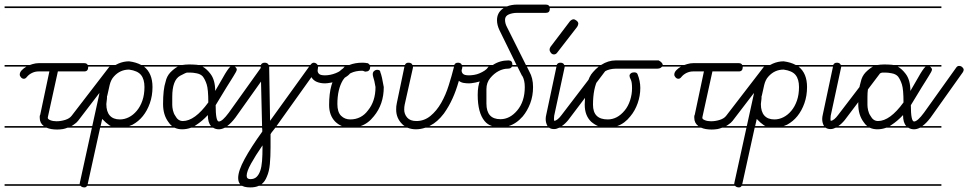

<svg xmlns="http://www.w3.org/2000/svg" viewBox="-20 -570 4216 836"><path d="M386 -14H274Q264 -10 254 -8Q241 -6 229 -6Q201 -6 183 -14H0V-21H171Q153 -34 153 -57V-63Q153 -67 155 -70L195 -259H148Q133 -259 119.5 -252.5Q106 -246 97 -235Q91 -227 84 -227Q77 -227 71.5 -233Q66 -239 66 -245Q66 -255 74.5 -264Q83 -273 95 -280H0V-287H110Q116 -289 122 -291Q136 -295 148 -295H347Q358 -295 362 -287H386V-280H364V-278Q364 -259 347 -259H232L189 -63L188 -57Q188 -51 199.5 -46.5Q211 -42 226 -42Q245 -42 264 -48Q283 -54 292 -66L452 -274Q457 -282 465 -282Q473 -282 479 -276Q485 -270 485 -263Q485 -257 480 -253L320 -44Q313 -35 302 -28Q297 -24 291 -21H386ZM386 -535H0V-542H386ZM386 239H0V232H386Z M692 -280H607Q644 -251 644 -191Q644 -153 632.5 -120.5Q621 -88 602 -64.5Q583 -41 557 -27Q550 -24 542 -21H692V-14H509H502H416L362 231Q359 246 348 246Q338 246 332.5 241Q327 236 327 229Q327 226 328 224L412 -159V-161Q419 -191 428 -219.5Q437 -248 455 -266Q463 -274 472 -280H386V-287H483L495 -293Q518 -303 542 -303Q573 -299 595 -287H692ZM447 -153 446 -152V-150Q446 -139 444.5 -130.5Q443 -122 443 -117Q443 -84 458 -67Q473 -50 502 -50Q522 -50 541 -59.5Q560 -69 575.5 -87.5Q591 -106 600 -132Q609 -158 609 -191Q609 -225 594 -243.5Q579 -262 542 -267Q503 -267 476 -237Q463 -223 457.5 -200Q452 -177 447 -153ZM692 -535H386V-542H692ZM692 239H386V232H692ZM457 -24Q441 -35 425 -52L418 -21H463Q460 -22 457 -24Z M1052 -14H959Q945 -7 933 -7Q919 -7 908 -14H812Q793 -7 773 -7Q755 -7 740 -14H692V-21H729Q720 -28 713 -39Q690 -70 690 -117Q690 -181 701 -214Q706 -238 722 -255Q739 -272 754 -280H692V-287H773H774Q798 -291 836 -288Q839 -287 843 -287H1052V-280H1002Q1004 -279 1005 -278Q1011 -272 1011 -267.5Q1011 -263 1007 -256Q1003 -249 997 -239L984 -218Q977 -206 967 -191L919 -112Q919 -41 933 -41Q948 -41 976 -79L1116 -275Q1121 -283 1129 -283Q1137 -283 1143 -277.5Q1149 -272 1149 -266Q1149 -261 1145 -255L1005 -58Q987 -34 969 -21H1052ZM776 -43Q828 -43 887 -124Q887 -181 880 -202.5Q873 -224 863 -237Q853 -248 835 -251Q820 -254 808 -254H795Q790 -254 764 -240Q730 -221 730 -148V-113Q730 -103 733 -89.5Q736 -76 743 -66Q755 -43 776 -43ZM896 -249Q917 -222 917 -174L950 -231Q971 -269 983 -280H862Q880 -270 896 -249ZM1052 239H692V232H1052ZM1052 -535H692V-542H1052ZM885 -69Q861 -43 833 -25Q830 -23 827 -21H900H899Q885 -36 885 -69Z M1413 -280H1365V-279Q1365 -275 1364 -270.5Q1363 -266 1363 -263Q1363 -254 1369.5 -248Q1376 -242 1395 -242Q1418 -242 1442 -251.5Q1466 -261 1478 -277Q1485 -285 1491 -285Q1497 -285 1503.5 -279Q1510 -273 1510 -267Q1510 -253 1495.5 -241.5Q1481 -230 1461.5 -222Q1442 -214 1423 -210.5Q1404 -207 1396 -207Q1375 -207 1359.5 -213.5Q1344 -220 1336 -234L1184 -21H1413V-14H1179Q1174 -7 1168 0Q1162 7 1158 14V72Q1158 112 1155 144.5Q1152 177 1142 199Q1134 220 1119 232H1413V239H1107Q1092 246 1070 246Q1041 246 1029 235.5Q1017 225 1017 205Q1017 174 1045 122.5Q1073 71 1122 3V-6Q1122 -9 1121 -14H1052V-21H1121V-25L1115 -279V-280H1052V-287H1116Q1117 -290 1119 -292Q1124 -297 1133 -297Q1145 -297 1150 -287H1331L1333 -289Q1339 -297 1347 -297Q1353 -297 1359 -292Q1361 -290 1363 -287H1413ZM1156 -44 1326 -280H1152V-279ZM1123 63Q1092 108 1073 142.5Q1054 177 1054 195Q1054 210 1070 210Q1087 210 1097 200.5Q1107 191 1113 174Q1119 157 1121 131Q1123 105 1123 72ZM1413 -535H1052V-542H1413Z M1675 -280H1592Q1592 -270 1587.5 -264.5Q1583 -259 1576 -259Q1574 -258 1573 -258Q1570 -258 1567 -259Q1561 -262 1557 -262Q1500 -262 1473 -221Q1449 -181 1449 -117Q1449 -82 1465 -66Q1481 -50 1505 -50Q1529 -50 1548.5 -60Q1568 -70 1582 -89Q1615 -129 1615 -191L1610 -217Q1607 -228 1605 -235Q1603 -242 1603 -248Q1603 -254 1607 -259Q1614 -266 1622 -266Q1636 -266 1636 -256Q1643 -239 1651 -191Q1651 -116 1608 -64Q1583 -32 1550 -21H1675V-14H1515H1509H1502H1413V-21H1469Q1452 -28 1439 -41Q1413 -68 1413 -113Q1413 -212 1453 -254Q1468 -270 1486 -280H1413V-287H1501Q1526 -297 1557 -297H1558Q1570 -297 1579 -295H1581Q1587 -292 1590 -287H1675ZM1675 -535H1413V-542H1675ZM1675 239H1413V232H1675Z M2039 -280H1993Q1993 -273 1991.5 -269.5Q1990 -266 1990 -263Q1990 -254 1996.5 -248Q2003 -242 2022 -242Q2032 -242 2044.5 -244Q2057 -246 2068.5 -251Q2080 -256 2090 -262.5Q2100 -269 2105 -277Q2111 -285 2118 -285Q2124 -285 2130.5 -279Q2137 -273 2137 -267Q2137 -253 2122.5 -241.5Q2108 -230 2088 -222Q2068 -214 2049.5 -210.5Q2031 -207 2023 -207Q2010 -207 1998.5 -209Q1987 -211 1978 -218Q1971 -194 1964.5 -176Q1958 -158 1950.5 -141.5Q1943 -125 1934 -109Q1925 -93 1913 -76Q1885 -39 1853 -23Q1851 -22 1849 -21H2039V-14H1832Q1811 -7 1791 -7Q1773 -7 1757 -13L1754 -14H1675V-21H1742Q1735 -25 1730 -31Q1718 -43 1711.5 -58.5Q1705 -74 1705 -93Q1705 -100 1705.5 -107Q1706 -114 1708 -122L1741 -280H1675V-287H1743Q1747 -297 1758 -297Q1768 -297 1773 -292Q1775 -289 1776 -287H1958Q1962 -297 1974 -297Q1983 -297 1988 -292Q1990 -289 1991 -287H2039ZM1778 -275 1742 -114Q1740 -104 1740 -93Q1740 -73 1753 -58Q1766 -43 1793 -43Q1827 -43 1854 -65Q1881 -87 1901 -122Q1921 -157 1934 -199Q1947 -240 1957 -280H1778ZM2039 239H1675V232H2039ZM2039 -535H1675V-542H2039Z M2339 -280H2274L2285 -258Q2301 -230 2301 -191Q2301 -152 2288.5 -119.5Q2276 -87 2256 -63Q2228 -31 2194 -21H2339V-14H2039V-21H2123Q2103 -27 2090 -43Q2060 -79 2060 -157Q2060 -197 2071 -221Q2082 -245 2092 -256Q2103 -270 2116 -280H2039V-287H2126Q2156 -307 2194 -307Q2211 -307 2211 -289V-287H2229L2155 -438Q2144 -461 2144 -482Q2144 -514 2169 -532L2173 -535H2039V-542H2187Q2207 -550 2232 -550H2357Q2374 -550 2374 -532Q2374 -514 2357 -514H2232Q2211 -514 2195 -507Q2179 -500 2179 -484Q2179 -468 2187 -453L2270 -287H2339ZM2191 -271Q2171 -271 2151 -260.5Q2131 -250 2114.5 -230Q2098 -210 2098 -182V-119Q2098 -51 2159 -51Q2200 -51 2232 -89Q2265 -128 2265 -191Q2265 -221 2254 -240Q2252 -240 2252 -242L2233 -280H2209Q2205 -271 2191 -271ZM2339 239H2039V232H2339Z M2515 -280H2439Q2439 -279 2438.5 -277.5Q2438 -276 2438 -275L2393 -66Q2392 -57 2392 -51Q2392 -48 2393 -44Q2400 -44 2408.5 -51Q2417 -58 2425 -69L2584 -277Q2590 -285 2597 -285Q2604 -285 2610.5 -279Q2617 -273 2617 -266Q2617 -260 2612 -256L2454 -47Q2440 -30 2426 -21H2515V-14H2415Q2403 -8 2393 -8Q2379 -8 2371 -14H2338V-21H2364Q2356 -35 2356 -52Q2356 -61 2359 -73L2403 -280H2338V-287H2404Q2408 -297 2420 -297Q2429 -297 2434 -292Q2436 -289 2437 -287H2515ZM2407 -342Q2401 -333 2392 -333Q2384 -333 2378.5 -340Q2373 -347 2373 -354Q2373 -360 2377 -366L2462 -478Q2466 -482 2470 -484Q2474 -486 2477 -486Q2483 -486 2490.5 -480Q2498 -474 2498 -467Q2498 -461 2493 -453ZM2515 239H2338V232H2515ZM2515 -535H2338V-542H2515Z M2850 -14H2632H2626H2515V-21H2584Q2568 -28 2554 -40Q2526 -67 2526 -114Q2528 -220 2562 -256Q2574 -270 2587 -280H2515V-287H2597Q2628 -307 2661 -307H2848Q2866 -297 2866 -286Q2860 -271 2842 -271H2661Q2606 -270 2585 -228Q2562 -185 2562 -114Q2562 -50 2626 -50Q2668 -50 2700 -89Q2715 -107 2723.5 -133Q2732 -159 2732 -186Q2732 -213 2726.5 -223.5Q2721 -234 2721 -240Q2721 -246 2726.5 -250.5Q2732 -255 2741 -255Q2753 -255 2756 -247Q2768 -217 2768 -187Q2768 -153 2756.5 -120.5Q2745 -88 2725 -64Q2700 -32 2667 -21H2850ZM2850 -535H2515V-542H2850ZM2850 239H2515V232H2850Z M3236 -14H3124Q3114 -10 3104 -8Q3091 -6 3079 -6Q3051 -6 3033 -14H2850V-21H3021Q3003 -34 3003 -57V-63Q3003 -67 3005 -70L3045 -259H2998Q2983 -259 2969.5 -252.5Q2956 -246 2947 -235Q2941 -227 2934 -227Q2927 -227 2921.5 -233Q2916 -239 2916 -245Q2916 -255 2924.5 -264Q2933 -273 2945 -280H2850V-287H2960Q2966 -289 2972 -291Q2986 -295 2998 -295H3197Q3208 -295 3212 -287H3236V-280H3214V-278Q3214 -259 3197 -259H3082L3039 -63L3038 -57Q3038 -51 3049.5 -46.5Q3061 -42 3076 -42Q3095 -42 3114 -48Q3133 -54 3142 -66L3302 -274Q3307 -282 3315 -282Q3323 -282 3329 -276Q3335 -270 3335 -263Q3335 -257 3330 -253L3170 -44Q3163 -35 3152 -28Q3147 -24 3141 -21H3236ZM3236 -535H2850V-542H3236ZM3236 239H2850V232H3236Z M3542 -280H3457Q3494 -251 3494 -191Q3494 -153 3482.5 -120.5Q3471 -88 3452 -64.5Q3433 -41 3407 -27Q3400 -24 3392 -21H3542V-14H3359H3352H3266L3212 231Q3209 246 3198 246Q3188 246 3182.5 241Q3177 236 3177 229Q3177 226 3178 224L3262 -159V-161Q3269 -191 3278 -219.5Q3287 -248 3305 -266Q3313 -274 3322 -280H3236V-287H3333L3345 -293Q3368 -303 3392 -303Q3423 -299 3445 -287H3542ZM3297 -153 3296 -152V-150Q3296 -139 3294.5 -130.5Q3293 -122 3293 -117Q3293 -84 3308 -67Q3323 -50 3352 -50Q3372 -50 3391 -59.5Q3410 -69 3425.5 -87.5Q3441 -106 3450 -132Q3459 -158 3459 -191Q3459 -225 3444 -243.5Q3429 -262 3392 -267Q3353 -267 3326 -237Q3313 -223 3307.5 -200Q3302 -177 3297 -153ZM3542 -535H3236V-542H3542ZM3542 239H3236V232H3542ZM3307 -24Q3291 -35 3275 -52L3268 -21H3313Q3310 -22 3307 -24Z M3719 -280H3643Q3643 -279 3642.5 -277.5Q3642 -276 3642 -275L3597 -66Q3596 -57 3596 -51Q3596 -48 3597 -44Q3604 -44 3612.5 -51Q3621 -58 3629 -69L3788 -277Q3794 -285 3801 -285Q3808 -285 3814.5 -279Q3821 -273 3821 -266Q3821 -260 3816 -256L3658 -47Q3644 -30 3630 -21H3719V-14H3619Q3607 -8 3597 -8Q3583 -8 3575 -14H3542V-21H3568Q3560 -35 3560 -52Q3560 -61 3563 -73L3607 -280H3542V-287H3608Q3612 -297 3624 -297Q3633 -297 3638 -292Q3640 -289 3641 -287H3719ZM3719 -535H3542V-542H3719ZM3719 239H3542V232H3719Z M4079 -14H3986Q3972 -7 3960 -7Q3946 -7 3935 -14H3839Q3820 -7 3800 -7Q3782 -7 3767 -14H3719V-21H3756Q3747 -28 3740 -39Q3717 -70 3717 -117Q3717 -181 3728 -214Q3733 -238 3749 -255Q3766 -272 3781 -280H3719V-287H3800H3801Q3825 -291 3863 -288Q3866 -287 3870 -287H4079V-280H4029Q4031 -279 4032 -278Q4038 -272 4038 -267.5Q4038 -263 4034 -256Q4030 -249 4024 -239L4011 -218Q4004 -206 3994 -191L3946 -112Q3946 -41 3960 -41Q3975 -41 4003 -79L4143 -275Q4148 -283 4156 -283Q4164 -283 4170 -277.5Q4176 -272 4176 -266Q4176 -261 4172 -255L4032 -58Q4014 -34 3996 -21H4079ZM3803 -43Q3855 -43 3914 -124Q3914 -181 3907 -202.5Q3900 -224 3890 -237Q3880 -248 3862 -251Q3847 -254 3835 -254H3822Q3817 -254 3791 -240Q3757 -221 3757 -148V-113Q3757 -103 3760 -89.5Q3763 -76 3770 -66Q3782 -43 3803 -43ZM3923 -249Q3944 -222 3944 -174L3977 -231Q3998 -269 4010 -280H3889Q3907 -270 3923 -249ZM4079 239H3719V232H4079ZM4079 -535H3719V-542H4079ZM3912 -69Q3888 -43 3860 -25Q3857 -23 3854 -21H3927H3926Q3912 -36 3912 -69Z"/></svg>

Font: Gruenewald VA 1. Klasse
Style: Regular
Weight: 400
Designer: Peter Wiegel
Foundry: Peter Wiegel, nach dem Schriftentwurf von Dr. H. Gr¸newald
Version: Version 0.007